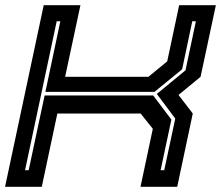

<svg xmlns="http://www.w3.org/2000/svg" viewBox="-24 -720 857 740"><path d="M-4.5 0 144.5 -700H286L227 -424H548L620.5 -483.5L666.5 -700H808L749 -424L664 -354L719 -282.5L659 0H517.5L565 -223.5L518 -282.5H197L137 0ZM72.5 -64H86.5L148 -352H566.5L636.5 -259L595 -64H609L651.5 -263L580.5 -358L691 -449L731 -638H717L678 -453L571.5 -366H151L208.5 -638H194.5Z"/></svg>

Font: Tourney Expanded Regular
Style: Bold Italic
Weight: 700
Width: 7
Italic angle: -12°
Designer: Tyler Finck
Foundry: Etcetera Type Co
Version: Version 1.010; ttfautohint (v1.8.3)